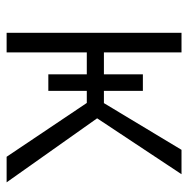

<svg xmlns="http://www.w3.org/2000/svg" viewBox="-14 -554 568 580"><g transform="rotate(90 270.0 -264.0)"><path d="M506.3 -528.3 337.4 -273.4 530.8 0H453.6L291 -242.2H254.4V-126H204.6V-242.2H138.2V0H79.1V-528.3H138.2V-293.9H204.6V-411.6H254.4V-293.9H291.5L432.6 -528.3Z"/></g></svg>

Font: Roboto Light
Style: Regular
Weight: 300
Designer: Google
Version: Version 2.134; 2016; ttfautohint (v1.6)